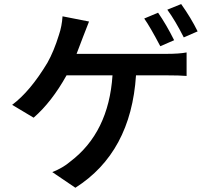

<svg xmlns="http://www.w3.org/2000/svg" viewBox="-20 -844 1017 934"><path d="M749 -782.2Q789.1 -724.6 827.1 -648.4L759.8 -619.1Q710 -713.9 681.6 -753.9ZM39.1 -334Q127 -399.4 210.9 -539.1Q242.2 -594.7 266.6 -673.8Q281.2 -716.8 284.2 -764.6L413.1 -739.3Q405.3 -720.7 383.8 -664.1Q360.4 -601.6 352.5 -582H790Q851.6 -582 887.7 -588.9V-474.6Q853.5 -477.5 790 -477.5H641.6Q617.2 -102.5 346.7 69.3L234.4 -6.8Q286.1 -27.3 321.3 -57.6Q508.8 -199.2 527.3 -477.5H303.7Q231.4 -347.7 143.6 -271.5ZM793.9 -796.9 861.3 -824.2Q909.2 -756.8 941.4 -691.4L874 -662.1Q833 -743.2 793.9 -796.9Z"/></svg>

Font: Min Sans SemiBold
Style: Regular
Weight: 600
Designer: Jinseong-Kim, NotoSansCJK, Nunito
Foundry: Jinseong-Kim
Version: Version 1.400;Glyphs 3.1.2 (3151)